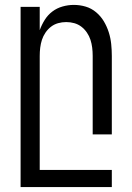

<svg xmlns="http://www.w3.org/2000/svg" viewBox="-20 -548 540 783"><path d="M64 215V-520H142V-425Q150 -447 162.5 -467Q175 -487 193.5 -501Q212 -515 235 -521.5Q258 -528 281 -528Q306 -528 329.5 -521Q353 -514 372 -498Q391 -482 403.5 -461Q416 -440 423.5 -416.5Q431 -393 433.5 -368.5Q436 -344 436 -320V0H358V-320Q358 -337 356 -353.5Q354 -370 349 -385.5Q344 -401 334.5 -415Q325 -429 312 -439Q299 -449 283 -453.5Q267 -458 250 -458Q233 -458 217 -453.5Q201 -449 188 -439Q175 -429 165.5 -415Q156 -401 151 -385.5Q146 -370 144 -353.5Q142 -337 142 -320V145H436V215Z"/></svg>

Font: Iosevka Custom
Style: Regular
Weight: 400
Monospace: yes
Designer: Belleve Invis
Foundry: Belleve Invis
Version: Version 32.5.0; ttfautohint (v1.8.4)